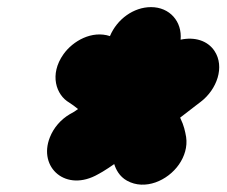

<svg xmlns="http://www.w3.org/2000/svg" viewBox="-20 -804 621 526"><path d="M393.6 -784.5C346.2 -784.5 300.6 -751.6 281.2 -705.1C231.9 -721.3 179.8 -691.9 154 -655.6C114.4 -599.9 133.8 -543.7 169.6 -523C178.1 -517.5 186.1 -511.7 193.8 -505.2C190.1 -502.6 185.9 -499.8 183 -497.8L171.6 -491.4C145.9 -476.3 126.9 -453.7 116.6 -427.7C83.8 -344.9 160.9 -276.2 249 -326.8L261.4 -333.8C273.3 -341 281.7 -346.7 292.9 -354.5C297.5 -340 306.9 -320.6 327.9 -309C377.2 -281.6 439.4 -309.1 470.2 -353.3C485.5 -375.3 493.9 -401.8 489.9 -428.7C487.1 -444.7 483.8 -460.2 474.7 -479C474.4 -479.6 473.9 -480.7 473.5 -481.7C491.2 -495.5 496.9 -499.9 518.1 -516.1L529.9 -525.1C574.3 -558.9 596.5 -621.1 567.5 -664.6C548.5 -693 513 -703.6 474.8 -695.3C479.3 -745.1 444.9 -784.5 393.6 -784.5Z"/></svg>

Font: Smoothie
Style: ExBdIt
Weight: 800
Foundry: Cannot Into Space Fonts
Version: Version 0.8